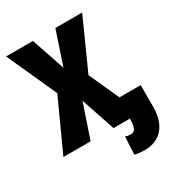

<svg xmlns="http://www.w3.org/2000/svg" viewBox="-215 -839 1079 1179"><g transform="rotate(-30 324.5 -249.0)"><path d="M201.7 -710.9 281.7 -474.6 360.8 -710.9H550.8L392.1 -358.4L554.7 0H362.8L281.7 -240.7L200.2 0H7.3L170.9 -358.4L11.2 -710.9ZM479 -145H639.2V7.3Q639.2 73.7 617.7 119.9Q596.2 166 556.6 189.7Q517.1 213.4 461.9 213.4Q443.8 213.4 427.2 211.7Q410.6 210 392.1 205.1L397.9 80.6Q409.2 83.5 416.7 85Q424.3 86.4 439.5 86.4Q452.1 86.4 460.9 77.6Q469.7 68.8 474.4 51Q479 33.2 479 7.3Z"/></g></svg>

Font: Roboto Condensed Black
Style: Regular
Weight: 900
Designer: Christian Robertson
Foundry: Google
Version: Version 3.008; 2023